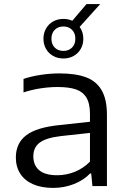

<svg xmlns="http://www.w3.org/2000/svg" viewBox="-20 -910 623 939"><path d="M503 -348.5V0H432L426 -61.5H420.5Q390 -29 341.8 -10Q293.5 9 240.5 9Q182.5 9 141.2 -9.2Q100 -27.5 78.8 -61Q57.5 -94.5 57.5 -139.5Q57.5 -210 108.8 -248.8Q160 -287.5 273 -298.5L420 -314.5V-352.5Q420 -404 402.5 -432.8Q385 -461.5 350.8 -473Q316.5 -484.5 261 -484.5Q222.5 -484.5 179 -478Q135.5 -471.5 95 -458V-524Q133 -537 180 -544Q227 -551 271 -551Q350 -551 400.8 -532Q451.5 -513 477.2 -468.5Q503 -424 503 -348.5ZM420 -119.5V-260L278 -244.5Q205.5 -236 174.2 -212.5Q143 -189 143 -146Q143 -101.5 172 -77.2Q201 -53 259.5 -53Q304.5 -53 346 -69.8Q387.5 -86.5 420 -119.5ZM369.5 -778.5Q387.5 -753.5 387.5 -720.5Q387.5 -693 375 -671Q362.5 -649 340.2 -636.5Q318 -624 290 -624Q262 -624 239.8 -636.5Q217.5 -649 205 -671Q192.5 -693 192.5 -720.5Q192.5 -748 205 -770.2Q217.5 -792.5 239.8 -805Q262 -817.5 290 -817.5Q314 -817.5 333.5 -808.5L403 -890H470ZM348.5 -720.5Q348.5 -748 332.2 -764.2Q316 -780.5 290 -780.5Q264 -780.5 247.8 -764.2Q231.5 -748 231.5 -720.5Q231.5 -693.5 247.8 -677.2Q264 -661 290 -661Q316 -661 332.2 -677.2Q348.5 -693.5 348.5 -720.5Z"/></svg>

Font: Encode Sans Expanded
Style: Regular
Weight: 400
Width: 7
Designer: Multiple Designers
Foundry: Impallari Type
Version: Version 2.000